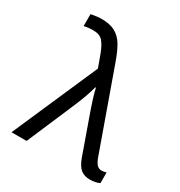

<svg xmlns="http://www.w3.org/2000/svg" viewBox="-181 -891 962 1027"><g transform="rotate(30 300.0 -378.0)"><path d="M427 -72 355 -275Q314 -389 306 -432H302Q287 -372 247 -280L127 0H34L264 -526L237 -600Q219 -648 199.5 -669.5Q180 -691 140 -691Q112 -691 84 -685V-758Q120 -766 151 -766Q201 -766 233 -748.5Q265 -731 286.5 -696Q308 -661 330 -598L501 -119Q511 -90 523 -76.5Q535 -63 552 -63Q565 -63 582 -68V-2Q556 10 524 10Q487 10 465 -8.5Q443 -27 427 -72Z"/></g></svg>

Font: Noto Sans Mono UI
Style: Regular
Weight: 400
Monospace: yes
Designer: Monotype Design team
Foundry: Monotype Imaging Inc.
Version: Version 1.000